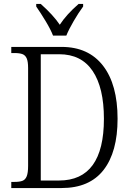

<svg xmlns="http://www.w3.org/2000/svg" viewBox="-20 -950 666 970"><path d="M37 -31H53Q79 -31 93.5 -36.5Q108 -42 115 -59.5Q122 -77 122 -112V-606Q122 -639 115 -655Q108 -671 93.5 -676.5Q79 -682 53 -682H37V-713H291Q427 -713 500.5 -618Q574 -523 574 -350Q574 -182 503 -91Q432 0 291 0H37ZM278 -38Q505 -38 505 -350Q505 -507 448 -591.5Q391 -676 279 -676H186V-38ZM163 -917V-930H186Q249 -874 282 -825Q316 -877 377 -930H400V-917Q377 -886 352.5 -844Q328 -802 315 -770H248Q236 -801 211 -842.5Q186 -884 163 -917Z"/></svg>

Font: Noto Serif NarrowLight
Style: Regular
Weight: 300
Width: 4
Designer: Monotype Design Team
Foundry: Monotype Imaging Inc.
Version: Version 1.001